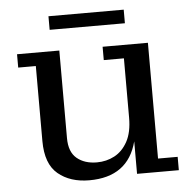

<svg xmlns="http://www.w3.org/2000/svg" viewBox="-49 -701 762 760"><g transform="rotate(-5 332.0 -321.5)"><path d="M171 -598V-652H470V-598ZM276 9Q200 9 152 -31Q104 -71 104 -162V-460H34V-513H202V-165Q202 -110 232.5 -84.5Q263 -59 312 -59Q350 -59 382 -76Q414 -93 434 -129.5Q454 -166 454 -224V-460H374V-513H554V-53H632V0H466V-129Q430 9 276 9Z"/></g></svg>

Font: Montagu Slab 16pt
Style: Regular
Weight: 400
Designer: Florian Karsten
Foundry: Florian Karsten
Version: Version 1.000; ttfautohint (v1.8.3)